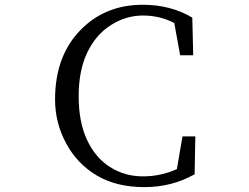

<svg xmlns="http://www.w3.org/2000/svg" viewBox="-20 -766 1040 802"><path d="M210 -350.6Q210 -529.3 313.5 -637.7Q417 -746.1 576.2 -746.1Q693.4 -746.1 783.2 -692.4L787.1 -535.2H732.4L708 -669.9Q647.5 -701.2 577.1 -701.2Q506.8 -701.2 443.8 -661.6Q380.9 -622.1 344.7 -546.9Q308.6 -471.7 308.6 -364.3Q308.6 -256.8 343.3 -182.1Q377.9 -107.4 439.5 -68.4Q501 -29.3 577.1 -29.3Q652.3 -29.3 718.8 -59.6L742.2 -196.3H795.9L793 -38.1Q698.2 15.6 583 15.6Q466.8 15.6 384.8 -32.7Q302.7 -81.1 256.3 -167Q210 -252.9 210 -350.6Z"/></svg>

Font: GenEi Koburi Mincho v6
Style: Regular
Weight: 400
Designer: o_tamon (Modified)
Foundry: o_tamon / Adobe Systems Incorporated
Version: Version 6.1